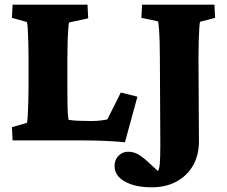

<svg xmlns="http://www.w3.org/2000/svg" viewBox="-20 -593 960 811"><path d="M507.8 7.8Q477.5 4.9 439.9 2.9Q402.3 1 369.1 0.5Q335.9 0 318.4 0H33.2L30.3 -55.7L93.8 -74.2Q95.7 -79.1 97.2 -104Q98.6 -128.9 99.6 -162.6Q100.6 -196.3 100.6 -228.5V-345.7Q100.6 -379.9 99.6 -413.6Q98.6 -447.3 97.2 -471.2Q95.7 -495.1 93.8 -500L30.3 -517.6L33.2 -573.2H349.6L352.5 -515.6L271.5 -498Q270.5 -495.1 268.6 -472.2Q266.6 -449.2 265.6 -415.5Q264.6 -381.8 264.6 -345.7V-228.5Q264.6 -166 265.6 -133.8Q266.6 -101.6 269.5 -86.9Q288.1 -84 307.6 -83Q327.1 -82 354.5 -82H374Q390.6 -82 408.7 -84.5Q426.8 -86.9 433.6 -88.9L490.2 -202.1L560.5 -184.6ZM825.2 -501Q823.2 -497.1 821.8 -474.1Q820.3 -451.2 819.3 -418Q818.4 -384.8 818.4 -348.6L820.3 3.9Q820.3 62.5 795.4 106Q770.5 149.4 725.6 173.8Q680.7 198.2 621.1 198.2Q550.8 198.2 507.3 173.8Q463.9 149.4 463.9 108.4Q463.9 81.1 481 64.5Q498 47.9 520.5 47.9Q542 47.9 560.1 57.1Q578.1 66.4 599.6 85.9L680.7 160.2L613.3 135.7Q634.8 138.7 643.6 132.8Q652.3 127 654.8 100.6Q657.2 74.2 657.2 17.6L655.3 -351.6Q655.3 -383.8 654.3 -416.5Q653.3 -449.2 651.4 -473.6Q649.4 -498 647.5 -502.9L577.1 -517.6L580.1 -573.2H885.7L888.7 -517.6Z"/></svg>

Font: Crimson Pro Black
Style: Regular
Weight: 900
Designer: Jacques Le Bailly
Foundry: Baron von Fonthausen
Version: Version 1.003